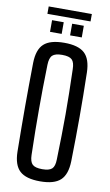

<svg xmlns="http://www.w3.org/2000/svg" viewBox="-107 -1050 639 1111"><g transform="rotate(10 212.0 -495.0)"><path d="M211.5 7Q128.5 7 91.8 -27Q55 -61 53.5 -139Q52.5 -213 52 -277Q51.5 -341 51.5 -401.8Q51.5 -462.5 52 -525.8Q52.5 -589 53.5 -661Q55 -739.5 91.8 -773.2Q128.5 -807 211.5 -807Q294 -807 330.8 -773.2Q367.5 -739.5 369.5 -661Q371 -589 371.8 -525.8Q372.5 -462.5 372.5 -401.8Q372.5 -341 371.8 -277Q371 -213 369.5 -139Q367.5 -61 330.8 -27Q294 7 211.5 7ZM211.5 -64.5Q253 -64.5 269 -79.8Q285 -95 285.5 -135Q287.5 -210.5 288.8 -274.8Q290 -339 290 -399.8Q290 -460.5 288.8 -525Q287.5 -589.5 285.5 -664.5Q285 -705 269 -720.5Q253 -736 211.5 -736Q170.5 -736 154.2 -720.5Q138 -705 137 -664.5Q135 -591 134.2 -527.2Q133.5 -463.5 133.5 -402.8Q133.5 -342 134.2 -277Q135 -212 137 -135Q138 -95 154.2 -79.8Q170.5 -64.5 211.5 -64.5ZM236.5 -855V-923.5H305V-855ZM118.5 -855V-923.5H187V-855ZM85.5 -998.5H339V-955H85.5Z"/></g></svg>

Font: Big Shoulders
Style: Regular
Weight: 400
Designer: Patric King
Foundry: XO Type Co
Version: Version 2.002